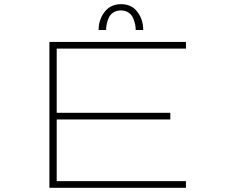

<svg xmlns="http://www.w3.org/2000/svg" viewBox="-20 -901 1090 921"><path d="M453 -757Q453 -807 481.8 -844Q510.5 -881 561 -881Q611 -881 639 -844.2Q667 -807.5 667 -757H631Q631 -771 628 -785.2Q625 -799.5 618 -815.2Q611 -831 596 -841Q581 -851 560 -851Q538.5 -851 523.5 -841Q508.5 -831 501.5 -815.2Q494.5 -799.5 491.8 -785.2Q489 -771 489 -757ZM872 -668H252V-360H797V-328H252V-32H872V0H217V-700H872Z"/></svg>

Font: League Mono Extended Thin
Style: Regular
Weight: 100
Width: 9
Designer: Tyler Finck
Foundry: The League of Moveable Type / Tyler Finck
Version: Version 2.210